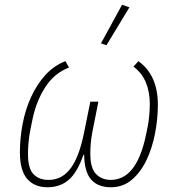

<svg xmlns="http://www.w3.org/2000/svg" viewBox="-20 -778 750 810"><path d="M370 -223Q365 -197 363 -174.5Q361 -152 361 -129Q361 -69 385 -44Q409 -19 448 -19Q471 -19 493.5 -29Q516 -39 535.5 -62Q555 -85 570.5 -122.5Q586 -160 597 -214L604 -248Q607 -264 609.5 -290Q612 -316 612 -339Q612 -390 595.5 -430Q579 -470 543 -497L564 -520Q646 -461 646 -336Q646 -276 634 -214.5Q622 -153 598 -102.5Q574 -52 536.5 -20Q499 12 448 12Q393 12 364.5 -20.5Q336 -53 335 -125H332Q306 -50 269.5 -19Q233 12 181 12Q125 12 94.5 -23.5Q64 -59 64 -135Q64 -195 75.5 -255.5Q87 -316 111 -368.5Q135 -421 171 -461Q207 -501 256 -520L271 -493Q210 -470 171.5 -411Q133 -352 117 -274L108 -230Q103 -205 100.5 -178.5Q98 -152 98 -129Q98 -67 121.5 -43Q145 -19 185 -19Q209 -19 231 -28.5Q253 -38 272.5 -61Q292 -84 307.5 -122.5Q323 -161 335 -220L361 -349H395ZM429 -587 406 -595 495 -758 526 -747Z"/></svg>

Font: IBM Plex Sans ExtLt
Style: Italic
Weight: 200
Italic angle: -11°
Designer: Mike Abbink, Paul van der Laan, Pieter van Rosmalen
Foundry: Bold Monday
Version: Version 3.005